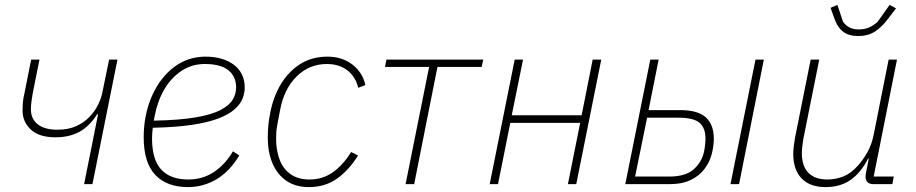

<svg xmlns="http://www.w3.org/2000/svg" viewBox="-20 -751 3735 783"><path d="M323 0 380 -285H376Q345 -236 304 -213.5Q263 -191 206 -191Q140 -191 106 -222.5Q72 -254 72 -300Q72 -317 73.5 -334Q75 -351 79 -367L107 -508H141L113 -368Q110 -352 108 -335Q106 -318 106 -305Q106 -266 134 -244Q162 -222 214 -222Q259 -222 291.5 -237Q324 -252 346 -275.5Q368 -299 380.5 -325Q393 -351 397 -372L425 -508H459L357 0Z M747 12Q660 12 613 -38Q566 -88 566 -191Q566 -213 568 -235Q570 -257 574 -277Q588 -347 622 -402Q656 -457 706 -488.5Q756 -520 819 -520Q854 -520 883 -511.5Q912 -503 933.5 -487Q955 -471 966.5 -447.5Q978 -424 978 -394Q978 -371 969 -348.5Q960 -326 937 -305.5Q914 -285 872 -268.5Q830 -252 764 -242Q698 -232 603 -230Q602 -222 601 -208.5Q600 -195 600 -187Q600 -100 637.5 -59.5Q675 -19 748 -19Q807 -19 853 -50Q899 -81 930 -134L956 -117Q915 -50 861.5 -19Q808 12 747 12ZM815 -490Q763 -490 721 -462.5Q679 -435 651 -388Q623 -341 611 -279L607 -259Q713 -261 779 -272.5Q845 -284 880.5 -303Q916 -322 929.5 -345.5Q943 -369 943 -394Q943 -439 911.5 -464.5Q880 -490 815 -490Z M1240 12Q1185 12 1147.5 -14Q1110 -40 1091 -85.5Q1072 -131 1072 -189Q1072 -216 1074.5 -241.5Q1077 -267 1082 -291Q1095 -358 1126.5 -409.5Q1158 -461 1205.5 -490.5Q1253 -520 1315 -520Q1376 -520 1417.5 -487.5Q1459 -455 1470 -404L1441 -393Q1429 -440 1395.5 -465Q1362 -490 1313 -490Q1241 -490 1189.5 -439Q1138 -388 1122 -301L1111 -243Q1108 -227 1107 -214.5Q1106 -202 1106 -185Q1106 -139 1120 -101Q1134 -63 1164.5 -41Q1195 -19 1242 -19Q1296 -19 1337.5 -48.5Q1379 -78 1412 -131L1440 -117Q1404 -58 1355 -23Q1306 12 1240 12Z M1634 0 1730 -478H1550L1556 -508H1951L1944 -478H1764L1669 0Z M1977 0 2079 -508H2113L2067 -281H2352L2397 -508H2432L2330 0H2296L2346 -250H2061L2011 0Z M2530 0 2632 -508H2666L2625 -302H2752Q2827 -302 2859 -272Q2891 -242 2891 -186Q2891 -155 2882.5 -122.5Q2874 -90 2853 -62Q2832 -34 2797 -17Q2762 0 2709 0ZM2570 -31H2710Q2776 -31 2809 -60.5Q2842 -90 2851 -132Q2854 -146 2855.5 -160.5Q2857 -175 2857 -186Q2857 -229 2833 -250Q2809 -271 2747 -271H2619ZM2959 0 3061 -508H3095L2994 0Z M3286 -508H3321L3257 -189Q3254 -173 3252 -155.5Q3250 -138 3250 -128Q3250 -74 3276.5 -46.5Q3303 -19 3355 -19Q3388 -19 3419.5 -31.5Q3451 -44 3479 -76Q3499 -98 3517 -129.5Q3535 -161 3543 -202L3604 -508H3638L3543 -31H3625L3619 0H3543Q3527 0 3518.5 -7.5Q3510 -15 3510 -29Q3510 -34 3510.5 -38.5Q3511 -43 3512 -48L3523 -104H3520Q3491 -47 3449 -17.5Q3407 12 3347 12Q3283 12 3249 -23.5Q3215 -59 3215 -123Q3215 -137 3217 -154.5Q3219 -172 3222 -188ZM3480 -604Q3441 -604 3418 -622Q3395 -640 3383 -675L3367 -719L3395 -731L3418 -662Q3430 -646 3445.5 -638.5Q3461 -631 3482 -631Q3505 -631 3523 -638.5Q3541 -646 3559 -662L3608 -731L3634 -717L3602 -675Q3576 -640 3547.5 -622Q3519 -604 3480 -604Z"/></svg>

Font: IBM Plex Sans ExtraLight
Style: Italic
Weight: 250
Italic angle: -11.31°
Designer: Mike Abbink, Paul van der Laan, Pieter van Rosmalen
Foundry: Bold Monday
Version: Version 3.201